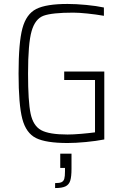

<svg xmlns="http://www.w3.org/2000/svg" viewBox="-20 -716 629 972"><path d="M74 -344Q74 -500 93.5 -572.5Q113 -645 163.5 -670.5Q214 -696 322 -696Q365 -696 417 -691Q469 -686 506 -678V-636Q466 -643 422.5 -647.5Q379 -652 351 -652Q244 -652 201 -636.5Q158 -621 140 -558.5Q122 -496 122 -344Q122 -202 135 -140.5Q148 -79 188.5 -57Q229 -35 322 -35Q350 -35 391 -38.5Q432 -42 461 -46V-311H305V-354H508V-10Q467 -2 415 3Q363 8 322 8Q213 8 162.5 -17Q112 -42 93 -114Q74 -186 74 -344ZM309 151V134H285V62H342V138Q342 179 335.5 199Q329 219 311.5 227.5Q294 236 259 236V211Q282 211 292 206Q302 201 305.5 189Q309 177 309 151Z"/></svg>

Font: Saira Semi Condensed ExtraLight
Style: Regular
Weight: 200
Width: 4
Designer: Hector Gatti with collaboration of the Omnibus-Type team
Foundry: Omnibus-Type
Version: Version 1.001; ttfautohint (v1.8)